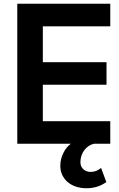

<svg xmlns="http://www.w3.org/2000/svg" viewBox="-20 -765 635 1022"><path d="M567 0V-120H208V-314H547V-434H208V-625H567V-745H72V0H357C340 13 327 29 318 48C307 69 301 93 301 118C301 186 356 237 440 237C485 237 518 224 546 204L518 129C499 144 484 150 461 150C434 150 408 131 408 99C408 48 441 8 481 0Z"/></svg>

Font: Plus Jakarta Sans
Style: Bold
Weight: 700
Designer: Gumpita Rahayu
Foundry: Tokotype
Version: Version 2.071;gftools[0.9.30]